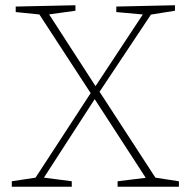

<svg xmlns="http://www.w3.org/2000/svg" viewBox="-20 -713 727 733"><path d="M579 -26 565 -36 663 -21V0H429V-21L543 -35L541 -27L336 -343H347L142 -26L139 -36L254 -21V0H25V-21L124 -36L110 -26L331 -365V-350L125 -666L138 -657L40 -667V-688L268 -693V-672L160 -657L163 -665L350 -376L340 -377L530 -665L533 -657L424 -667V-688L648 -693V-672L548 -656L562 -666L355 -355L356 -369Z"/></svg>

Font: Bitter Thin ExtraLight
Style: Regular
Weight: 250
Version: Version 2.002